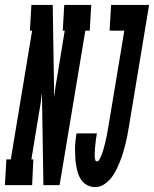

<svg xmlns="http://www.w3.org/2000/svg" viewBox="-73 -755 628 783"><path d="M-53 0 -47 -105H-29L58 -630H49L55 -735H142L148 -358Q150 -379 153 -399.5Q156 -420 160 -441L191 -630H183L189 -735H299L293 -630H275L170 0H104L98 -377Q96 -356 93 -335.5Q90 -315 86 -294L55 -105H63L58 0ZM316 8Q299 8 284.5 1Q270 -6 260.5 -18.5Q251 -31 246 -46Q241 -61 238 -77.5Q235 -94 234 -110.5Q233 -127 233 -143.5Q233 -160 234.5 -177Q236 -194 239 -211H322Q321 -206 320.5 -201Q320 -196 319 -191Q318 -186 317.5 -181Q317 -176 316.5 -171Q316 -166 315.5 -161Q315 -156 314.5 -151.5Q314 -147 314 -142Q314 -137 313.5 -132Q313 -127 313 -122Q313 -117 313.5 -112.5Q314 -108 315.5 -102.5Q317 -97 322 -97Q328 -97 331.5 -103Q335 -109 337.5 -114.5Q340 -120 342 -125.5Q344 -131 346 -136.5Q348 -142 349.5 -148Q351 -154 352.5 -159.5Q354 -165 355.5 -171Q357 -177 358 -182.5Q359 -188 360.5 -193.5Q362 -199 363 -205Q364 -211 365 -216.5Q366 -222 367 -228Q368 -234 369 -239.5Q370 -245 371 -251L434 -630H374L380 -735H535L452 -234Q449 -216 445.5 -198.5Q442 -181 437.5 -163Q433 -145 427.5 -127.5Q422 -110 415 -93Q408 -76 399.5 -59Q391 -42 379 -27.5Q367 -13 350.5 -2.5Q334 8 316 8Z"/></svg>

Font: Iosevka Slab Extrabold Oblique
Style: Regular
Weight: 800
Italic angle: -9°
Monospace: yes
Designer: Belleve Invis
Foundry: Belleve Invis
Version: Version 11.1.1; ttfautohint (v1.8.3)